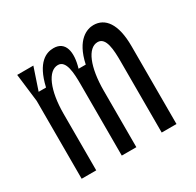

<svg xmlns="http://www.w3.org/2000/svg" viewBox="-125 -692 850 833"><g transform="rotate(-30 300.0 -276.0)"><path d="M42 -530 59 -390V0H132V-283C132 -400 166 -479 216 -479C257 -479 260 -414 260 -356V0H333V-283C333 -400 365 -479 415 -479C457 -479 460 -414 460 -356V0H534V-390C534 -503 494 -552 436 -552C405 -552 346 -533 322 -420H286C308 -494 296 -552 236 -552C200 -552 149 -533 123 -420H86L123 -530Z"/></g></svg>

Font: Fliege Mono Light
Style: Regular
Weight: 300
Version: Version 0.020;Glyphs 3.3 (3306)